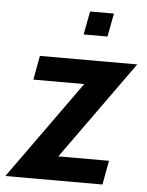

<svg xmlns="http://www.w3.org/2000/svg" viewBox="-79 -736 595 778"><g transform="rotate(5 218.5 -347.0)"><path d="M258 -399H51L69 -497H465L179 -98H385L367 0H-28ZM256 -694H353L335 -599H238Z"/></g></svg>

Font: Cabin SemiBold
Style: Italic
Weight: 600
Italic angle: -7°
Designer: Pablo Impallari
Foundry: Pablo Impallari. http://www.impallari.com Igino Marini. http://www.ikern.com
Version: Version 2.200